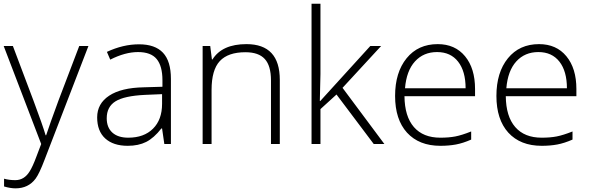

<svg xmlns="http://www.w3.org/2000/svg" viewBox="-20 -780 3200 1040"><path d="M64 240.2Q36.1 240.2 2 230V188Q29.8 195.8 63 195.8Q111.8 195.8 141.1 147.5Q157.2 122.1 176.8 69.3L203.1 0L0 -530.8H49.8L162.1 -232.9Q211.9 -99.6 227.1 -47.4H230Q247.6 -102.1 296.9 -235.8L409.2 -530.8H459L221.2 85.9Q192.9 160.6 172.9 187.5Q133.8 240.2 64 240.2Z M559.1 -499Q646.5 -540 733.2 -540Q819.8 -540 862.8 -494.4Q905.8 -448.7 905.8 -353V0H870.1L857.9 -84H854Q813.5 -32.2 771.7 -11.2Q730 9.8 671.9 9.8Q593.8 9.8 550 -30Q506.3 -69.8 506.3 -144.3Q506.3 -218.8 571.3 -261.7Q636.2 -304.7 758.8 -307.1L859.9 -310.1V-345.2Q859.9 -422.4 828.6 -460.2Q797.4 -498 727.5 -498Q657.7 -498 577.1 -457ZM558.1 -139.2Q558.1 -89.4 588.6 -61.8Q619.1 -34.2 674.8 -34.2Q759.8 -34.2 808.8 -83Q857.9 -131.8 857.9 -217.8V-270L765.1 -266.1Q653.3 -260.7 605.7 -231.2Q558.1 -201.7 558.1 -139.2Z M1314.9 -541Q1495.6 -541 1495.6 -347.2V0H1447.8V-344.2Q1447.8 -423.8 1414.3 -460.4Q1380.9 -497.1 1309.6 -497.1Q1215.3 -497.1 1170.7 -449.2Q1126 -401.4 1126 -293V0H1077.6V-530.8H1118.7L1127.9 -458H1130.9Q1183.1 -541 1314.9 -541Z M1715.8 0H1667.5V-759.8H1715.8V-378.9L1712.4 -232.9H1714.8L1985.8 -530.8H2044.4L1835.4 -304.2L2062 0H2004.4L1802.7 -268.1L1715.8 -189Z M2365.2 9.8Q2250 9.8 2184.6 -61.5Q2120.1 -132.8 2120.1 -260.3Q2120.1 -387.7 2182.4 -464.4Q2244.6 -541 2351.1 -541Q2444.8 -541 2499 -475.3Q2553.2 -409.7 2553.2 -297.9V-258.8H2170.9Q2171.9 -149.4 2221.9 -91.8Q2272 -34.2 2365.2 -34.2Q2411.6 -34.2 2446.8 -41Q2481.9 -47.9 2532.2 -67.9V-23.9Q2487.8 -4.4 2449.5 2.7Q2411.1 9.8 2365.2 9.8ZM2502 -301.8Q2502 -394 2461.4 -446Q2420.9 -498 2347.4 -498Q2273.9 -498 2227.8 -447.3Q2181.6 -396.5 2173.8 -301.8Z M2914.1 9.8Q2798.8 9.8 2733.4 -61.5Q2668.9 -132.8 2668.9 -260.3Q2668.9 -387.7 2731.2 -464.4Q2793.5 -541 2899.9 -541Q2993.7 -541 3047.9 -475.3Q3102.1 -409.7 3102.1 -297.9V-258.8H2719.7Q2720.7 -149.4 2770.8 -91.8Q2820.8 -34.2 2914.1 -34.2Q2960.4 -34.2 2995.6 -41Q3030.8 -47.9 3081.1 -67.9V-23.9Q3036.6 -4.4 2998.3 2.7Q2960 9.8 2914.1 9.8ZM3050.8 -301.8Q3050.8 -394 3010.3 -446Q2969.7 -498 2896.2 -498Q2822.8 -498 2776.6 -447.3Q2730.5 -396.5 2722.7 -301.8Z"/></svg>

Font: Open Sans Hebrew Light
Style: Regular
Weight: 300
Foundry: Ascender Corporation, Yanek Iontef
Version: Version 2.001;PS 002.001;hotconv 1.0.70;makeotf.lib2.5.58329